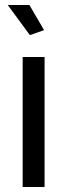

<svg xmlns="http://www.w3.org/2000/svg" viewBox="-20 -751 270 771"><path d="M11 -731 100 -610 157 -630 98 -731ZM71 0H159V-522H71Z"/></svg>

Font: FIGSv2-sans-serif Medium
Style: Regular
Weight: 500
Designer: Matt McInerney, Pablo Impallari, Rodrigo Fuenzalida,Mirko Velimirovic
Foundry: Matt McInerney, Pablo Impallari, Rodrigo Fuenzalida
Version: Version 4.021;hotconv 1.0.109;makeotfexe 2.5.65596